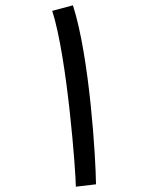

<svg xmlns="http://www.w3.org/2000/svg" viewBox="-20 -699 560 724"><path d="M342 -4C341 -105 318 -483 255 -679L177 -658C234 -480 266 -47 266 5Z"/></svg>

Font: Noto Sans Arabic SemCond
Style: Regular
Weight: 400
Width: 4
Designer: Monotype Design Team, Nadine Chahine, Nizar Qandah and Khaled Hosny
Foundry: Monotype Imaging Inc.
Version: Version 2.012